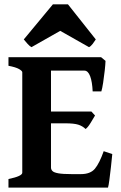

<svg xmlns="http://www.w3.org/2000/svg" viewBox="-20 -855 551 875"><path d="M460.9 -577.6Q460.4 -562 457.3 -533.4Q454.1 -504.9 450 -477.8Q445.8 -450.7 441.9 -438.5H402.3Q400.4 -481.9 390.9 -507.6Q381.3 -533.2 364.3 -533.2H188L201.7 -594.2H440.9ZM413.1 -328.6Q405.8 -315.9 393.1 -295.2Q380.4 -274.4 370.1 -267.1Q356 -280.8 336.4 -286.9Q316.9 -293 277.8 -293H181.2L191.9 -346.7H396.5ZM491.7 -152.8Q489.3 -126 485.6 -93.8Q481.9 -61.5 478.5 -35.4Q475.1 -9.3 472.2 0H18.6V-39.1Q81.5 -52.2 81.5 -67.9V-525.9Q81.5 -531.7 66.9 -540.3Q52.2 -548.8 18.6 -555.2V-594.2H279.8V-555.2Q248.5 -551.8 230.5 -547.4Q212.4 -543 212.4 -536.1V-91.3Q212.4 -82.5 219 -75.7Q225.6 -68.8 245.8 -65.2Q266.1 -61.5 307.1 -61.5H348.6Q392.1 -61.5 412.6 -86.2Q433.1 -110.8 452.6 -166ZM416.5 -675.3Q411.1 -666.5 402.6 -655.3Q394 -644 385.7 -640.1L254.4 -714.4L123.5 -640.1Q115.7 -644 105.5 -655.3Q95.2 -666.5 88.4 -675.3L221.2 -835.4H289.6Z"/></svg>

Font: Namdhinggo ExtraBold
Style: Regular
Weight: 800
Designer: Victor Gaultney
Foundry: SIL International
Version: Version 3.001